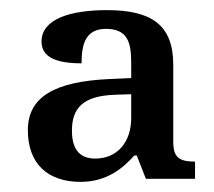

<svg xmlns="http://www.w3.org/2000/svg" viewBox="-20 -739 422 379"><path d="M139 -380C190 -380 222 -406 245 -432H250L268 -386H365V-420C333 -420 322 -429 322 -459V-611C322 -690 279 -719 191 -719C120 -719 62 -702 62 -657C62 -626 91 -614 141 -614C141 -652 149 -682 189 -682C233 -682 239 -654 239 -614V-585L196 -583C88 -578 35 -548 35 -482C35 -415 75 -380 139 -380ZM168 -426C142 -426 122 -439 122 -481C122 -525 143 -550 208 -552L239 -553V-506C239 -459 212 -426 168 -426Z"/></svg>

Font: Noto Serif
Style: Regular
Weight: 400
Designer: Monotype Design Team
Foundry: Monotype Imaging Inc.
Version: Version 2.015